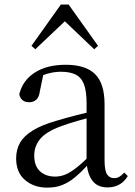

<svg xmlns="http://www.w3.org/2000/svg" viewBox="-20 -818 597 852"><path d="M189.7 14.6Q130.5 14.6 91.1 -19.1Q51.6 -52.8 51.6 -115.1Q51.6 -153.9 68.8 -184.3Q85.9 -214.6 125.4 -239Q164.9 -263.5 230.9 -282.3Q272.8 -294.9 318.8 -306.7Q364.8 -318.5 404.8 -327.7V-303.3Q364.8 -293.3 323.7 -281.5Q282.6 -269.7 248.6 -257Q185.3 -233.6 158.6 -201.7Q131.9 -169.7 131.9 -128.2Q131.9 -81.6 157.5 -58Q183.2 -34.4 225.1 -34.4Q247.6 -34.4 269.6 -43.3Q291.6 -52.2 319.7 -74.2Q347.7 -96.3 385.8 -134.4L394.5 -87.1H370.9Q339.7 -53.7 312.5 -31.1Q285.2 -8.4 256.1 3.1Q227 14.6 189.7 14.6ZM456.8 13.6Q412.1 13.6 389.8 -16.6Q367.5 -46.7 364.2 -99.7V-103.3V-359Q364.2 -415 352.1 -445.3Q339.9 -475.6 314.7 -487.6Q289.6 -499.6 250 -499.6Q221.3 -499.6 192.1 -491.4Q162.9 -483.2 129.7 -464.7L173.2 -491.9L156.8 -412.7Q153.2 -386 140.7 -375.2Q128.1 -364.3 109.4 -364.3Q73.2 -364.3 65.5 -399.7Q80.4 -461 134.1 -495.8Q187.8 -530.6 272.2 -530.6Q359.5 -530.6 401.8 -489.2Q444 -447.8 444 -354.6V-107.7Q444 -60.8 455.1 -44.2Q466.1 -27.5 486.4 -27.5Q499 -27.5 509 -33.2Q519 -38.8 531.4 -52.1L547.1 -36.7Q531.2 -10.7 508.6 1.4Q486 13.6 456.8 13.6ZM398.1 -599.4 240.5 -749.5H295.1L136.7 -599.4L119.6 -614.6L250.1 -797.8H284.5L415 -614.6Z"/></svg>

Font: Noto Serif HK
Style: Regular
Weight: 200
Designer: Ryoko NISHIZUKA 西塚涼子 (kana & ideographs); Frank Grießhammer (Latin, Greek & Cyrillic); Wenlong ZHANG 张文龙 (bopomofo); San
Foundry: Adobe
Version: Version 2.001;hotconv 1.1.0;makeotfexe 2.6.0